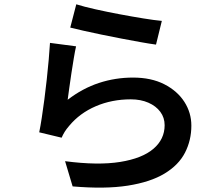

<svg xmlns="http://www.w3.org/2000/svg" viewBox="-20 -819 1040 891"><path d="M334 -799Q369 -788 422.5 -776Q476 -764 534.5 -753Q593 -742 645.5 -733.5Q698 -725 731 -722L704 -612Q674 -616 632.5 -623.5Q591 -631 543.5 -640Q496 -649 450.5 -658.5Q405 -668 367 -676.5Q329 -685 306 -691ZM333 -604Q328 -582 322.5 -549Q317 -516 311.5 -480Q306 -444 301.5 -411Q297 -378 294 -356Q363 -409 439 -434Q515 -459 597 -459Q682 -459 742.5 -428Q803 -397 835.5 -346.5Q868 -296 868 -236Q868 -168 838.5 -110.5Q809 -53 743.5 -13.5Q678 26 573 42.5Q468 59 317 46L282 -71Q435 -51 537.5 -67.5Q640 -84 692 -128.5Q744 -173 744 -238Q744 -273 724 -300Q704 -327 668.5 -342.5Q633 -358 587 -358Q499 -358 424.5 -326Q350 -294 301 -235Q288 -220 280 -207Q272 -194 266 -180L162 -205Q168 -234 174 -273.5Q180 -313 186 -358.5Q192 -404 197 -450.5Q202 -497 206 -541Q210 -585 212 -620Z"/></svg>

Font: Noto Sans SC Thin SemiBold
Style: Regular
Weight: 600
Version: Version 2.004-H2;hotconv 1.0.118;makeotfexe 2.5.65603